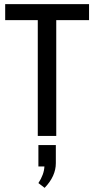

<svg xmlns="http://www.w3.org/2000/svg" viewBox="-20 -655 454 925"><path d="M251 0H162V-558H5V-635H409V-558H251ZM165 147V44H249V131Q249 194 195 250L165 227Q192 186 194 147Z"/></svg>

Font: Gemunu Libre Medium
Style: Regular
Weight: 500
Designer: Puspanada Ekanayake, Sola Matas, Pathum Egodawatta, Kosala Senevirathne
Foundry: mooniak
Version: Version 1.100